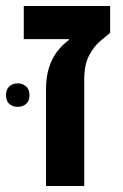

<svg xmlns="http://www.w3.org/2000/svg" viewBox="-57 -618 408 638"><path d="M96 0V-323Q96 -363 106 -394Q116 -425 133.5 -447.5Q151 -470 172 -485V-488H22V-598H309V-509Q296 -498 275.5 -481Q255 -464 239 -433.5Q223 -403 223 -353V0ZM-37 -302Q-37 -321 -26 -331Q-15 -341 2 -341Q18 -341 29.5 -331Q41 -321 41 -302Q41 -282 29.5 -272.5Q18 -263 2 -263Q-15 -263 -26 -272.5Q-37 -282 -37 -302Z"/></svg>

Font: Noto Sans Hebrew SemiBold
Style: Regular
Weight: 600
Designer: Monotype Design Team
Foundry: Monotype Imaging Inc.
Version: Version 2.003